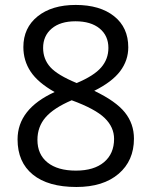

<svg xmlns="http://www.w3.org/2000/svg" viewBox="-20 -744 612 774"><path d="M285.2 -724.1Q382.8 -724.1 439.9 -678.7Q497.1 -633.3 497.1 -553.2Q497.1 -500.5 464.4 -457Q431.6 -413.6 359.9 -377.9Q446.8 -336.4 483.4 -290.8Q520 -245.1 520 -185.1Q520 -96.2 458 -43.2Q396 9.8 288.1 9.8Q173.8 9.8 112.3 -40.3Q50.8 -90.3 50.8 -182.1Q50.8 -304.7 200.2 -373Q132.8 -411.1 103.5 -455.3Q74.2 -499.5 74.2 -554.2Q74.2 -631.8 131.6 -678Q189 -724.1 285.2 -724.1ZM130.9 -180.2Q130.9 -121.6 171.6 -88.9Q212.4 -56.2 286.1 -56.2Q358.9 -56.2 399.4 -90.3Q439.9 -124.5 439.9 -184.1Q439.9 -231.4 401.9 -268.3Q363.8 -305.2 269 -339.8Q196.3 -308.6 163.6 -270.8Q130.9 -232.9 130.9 -180.2ZM284.2 -658.2Q223.1 -658.2 188.5 -628.9Q153.8 -599.6 153.8 -550.8Q153.8 -505.9 182.6 -473.6Q211.4 -441.4 289.1 -409.2Q358.9 -438.5 387.9 -472.2Q417 -505.9 417 -550.8Q417 -600.1 381.6 -629.2Q346.2 -658.2 284.2 -658.2Z"/></svg>

Font: f06597129
Style: Regular
Weight: 400
Foundry: Ascender Corporation
Version: Version 1.10